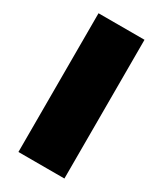

<svg xmlns="http://www.w3.org/2000/svg" viewBox="-178 -769 713 839"><g transform="rotate(30 178.0 -350.0)"><path d="M62 -700H294V0H62Z"/></g></svg>

Font: CMG Sans Black
Style: Regular
Weight: 900
Designer: Julieta Ulanovsky
Foundry: Julieta Ulanovsky
Version: Version 7.200